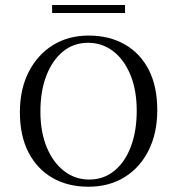

<svg xmlns="http://www.w3.org/2000/svg" viewBox="-20 -722 696 754"><path d="M327.4 11.3Q246 11.3 185.5 -23.8Q125 -58.9 91.5 -124.2Q58.1 -189.5 58.1 -281.5Q58.1 -371.8 92.7 -439.5Q127.4 -507.3 187.9 -544.8Q248.4 -582.3 328.2 -582.3Q409.7 -582.3 470.6 -547.2Q531.5 -512.1 564.5 -447.2Q597.6 -382.3 597.6 -289.5Q597.6 -199.2 563.7 -131.5Q529.8 -63.7 469 -26.2Q408.1 11.3 327.4 11.3ZM329.8 -16.9Q387.1 -16.9 429 -51.2Q471 -85.5 494 -146.4Q516.9 -207.3 516.9 -287.1Q516.9 -368.5 491.9 -428.6Q466.9 -488.7 423.8 -521.4Q380.6 -554 325.8 -554Q269.4 -554 227.4 -519.8Q185.5 -485.5 162.1 -425Q138.7 -364.5 138.7 -283.9Q138.7 -202.4 164.1 -142.3Q189.5 -82.3 232.7 -49.6Q275.8 -16.9 329.8 -16.9ZM184.7 -671V-702.4H471V-671Z"/></svg>

Font: Playfair 5pt SemiExpanded Light Light
Style: Regular
Weight: 300
Version: Version 2.203